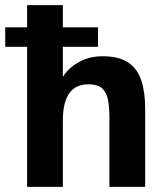

<svg xmlns="http://www.w3.org/2000/svg" viewBox="-49 -728 640 748"><path d="M56.6 0V-545.6H-28.6V-621.5H56.6V-708H195.8V-621.5H332.9V-545.6H195.8V-428.3Q207.4 -448.2 228.9 -466.3Q250.4 -484.4 280.9 -496.7Q311.4 -508.9 350.1 -508.9Q413.4 -508.9 449.8 -484.9Q486.2 -460.9 501.4 -415.1Q516.6 -369.4 516.6 -304.3V0H377.3V-268.7Q377.3 -304.3 372.8 -333.9Q368.2 -363.6 351.2 -381.5Q334.2 -399.5 295.1 -399.5Q244.7 -399.5 220.2 -363.7Q195.8 -327.9 195.8 -257.6V0Z"/></svg>

Font: Atkinson Hyperlegible Next
Style: Regular
Weight: 400
Designer: Elliott Scott, Megan Eiswerth, Linus Boman, Theodore Petrosky, Letters from Sweden
Foundry: Applied Design Works, Letters from Sweden
Version: Version 2.001